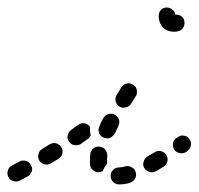

<svg xmlns="http://www.w3.org/2000/svg" viewBox="-42 -458 526 508"><path d="M317 -2Q315 -11 307 -15Q299 -20 290 -18Q280 -15 273 -15Q263 -15 257 -8Q250 -1 251 8Q251 18 258 24Q264 30 274 30Q287 30 301 26Q310 23 315 15Q320 7 317 -2ZM42 -4Q43 -8 43 -13Q42 -17 40 -21Q36 -29 27 -32Q18 -35 10 -31L-10 -20Q-19 -16 -21 -7Q-24 2 -20 10Q-16 19 -7 21Q2 24 10 20L31 9Q35 7 37 4Q40 0 42 -4ZM401 -31Q402 -35 401 -40Q401 -44 398 -48Q393 -56 384 -58Q375 -60 367 -55Q357 -49 348 -44Q340 -39 338 -30Q335 -21 340 -13Q342 -9 346 -7Q349 -4 354 -3Q358 -2 362 -2Q367 -3 371 -5Q380 -10 391 -17Q395 -19 397 -23Q400 -26 401 -31ZM205 -7Q202 -10 199 -13Q197 -17 196 -22Q196 -27 196 -33Q196 -41 197 -51Q198 -60 206 -66Q213 -71 222 -70Q227 -69 231 -67Q235 -65 237 -61Q240 -58 241 -53Q242 -49 242 -44Q241 -38 241 -33Q241 -30 241 -28Q241 -27 241 -26Q241 -25 241 -24Q241 -24 240 -23Q234 -16 231 -8Q230 -7 230 -5Q228 -4 226 -4Q224 -3 222 -3Q218 -2 213 -3Q209 -4 205 -7ZM120 -69Q118 -73 114 -75Q110 -78 106 -79Q102 -80 97 -79Q93 -78 89 -76Q80 -70 70 -64Q66 -62 63 -58Q61 -55 60 -50Q58 -46 59 -42Q60 -37 62 -33Q67 -25 76 -23Q85 -21 93 -26Q103 -32 113 -38Q121 -43 123 -52Q125 -61 120 -69ZM463 -73Q464 -77 463 -82Q462 -86 459 -90Q454 -98 445 -99Q436 -101 428 -95L425 -93Q421 -91 419 -87Q416 -83 416 -79Q415 -74 416 -70Q417 -66 419 -62Q425 -54 434 -53Q443 -51 451 -56L454 -59Q458 -61 460 -65Q462 -69 463 -73ZM196 -122Q196 -122 196 -123Q190 -130 181 -132Q172 -133 164 -127Q155 -121 146 -114Q143 -111 140 -108Q138 -104 137 -99Q136 -95 137 -91Q138 -86 141 -83Q144 -79 147 -77Q151 -74 156 -74Q160 -73 164 -74Q169 -75 172 -77Q182 -84 191 -91Q194 -93 195 -95Q197 -98 198 -100Q196 -108 196 -117Q196 -119 197 -121Q197 -122 196 -122ZM232 -94Q236 -92 240 -92Q245 -91 249 -93Q253 -95 256 -98Q260 -101 262 -105Q266 -114 271 -124Q275 -133 273 -141Q270 -150 261 -155Q257 -157 253 -157Q249 -157 244 -156Q240 -155 237 -152Q233 -149 231 -145Q225 -134 221 -124Q217 -115 220 -106Q223 -98 232 -94ZM274 -176Q278 -174 282 -173Q287 -173 291 -174Q296 -175 299 -177Q303 -180 305 -184Q311 -193 317 -203Q320 -206 320 -211Q321 -215 320 -220Q319 -224 317 -228Q314 -231 310 -234Q303 -239 293 -237Q284 -235 279 -227Q273 -217 267 -207Q262 -200 264 -190Q266 -181 274 -176ZM445 -405Q448 -396 444 -387Q440 -379 432 -376Q425 -374 418 -374Q410 -374 402 -377Q395 -380 389 -385Q384 -391 381 -398Q378 -406 378 -414Q378 -416 378 -417Q378 -426 385 -433Q392 -439 402 -438Q409 -437 415 -432Q421 -427 422 -419Q430 -420 436 -416Q443 -412 445 -405Z"/></svg>

Font: FRB American Cursive Guidelines Arrows Dashed Extrabold
Style: Bold Italic
Weight: 800
Italic angle: -25°
Version: Version 2.0;Modular Font Editor K font №1